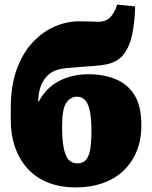

<svg xmlns="http://www.w3.org/2000/svg" viewBox="-20 -804 664 838"><path d="M311 14Q244 14 191.5 -6.5Q139 -27 102.5 -66Q66 -105 46.5 -159.5Q27 -214 27 -280V-332Q27 -429 52.5 -500Q78 -571 121.5 -618Q165 -665 218 -688Q271 -711 325 -711Q341 -711 355 -710.5Q369 -710 382 -710Q395 -710 407 -709Q429 -708 448 -718.5Q467 -729 480 -756Q484 -763 486.5 -770Q489 -777 491 -784L570 -776Q568 -707 557 -654Q546 -601 520 -567Q494 -533 444 -523Q425 -519 395 -516.5Q365 -514 333 -512Q301 -510 272.5 -507Q244 -504 227 -498Q208 -492 193.5 -479.5Q179 -467 168.5 -449.5Q158 -432 152.5 -409.5Q147 -387 147 -360H149Q180 -420 237 -450Q294 -480 367 -480Q431 -480 483.5 -459Q536 -438 566.5 -390Q597 -342 597 -257Q597 -194 576.5 -144Q556 -94 518.5 -58.5Q481 -23 428 -4.5Q375 14 311 14ZM318 -91Q341 -91 354.5 -105.5Q368 -120 373.5 -151Q379 -182 379 -232Q379 -292 371 -324.5Q363 -357 349 -369.5Q335 -382 315 -382Q288 -382 269.5 -355.5Q251 -329 251 -253Q251 -197 257.5 -161Q264 -125 278.5 -108Q293 -91 318 -91Z"/></svg>

Font: Literata Black
Style: Regular
Weight: 900
Designer: Latin by Veronika Burian and Jose Scaglione. Greek by Irene Vlachou. Cyrillic by Vera Evstafieva.
Foundry: TypeTogether
Version: Version 3.103;gftools[0.9.29]